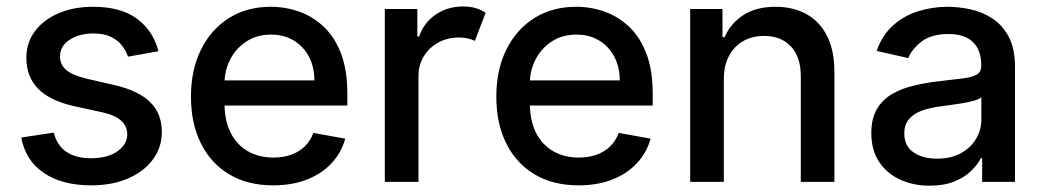

<svg xmlns="http://www.w3.org/2000/svg" viewBox="-20 -574 3294 606"><path d="M480.1 -412.3 383.9 -395.2Q377.8 -413.7 364.9 -430.4Q351.9 -447.1 329.9 -457.7Q307.9 -468.4 274.9 -468.4Q229.8 -468.4 199.6 -448.3Q169.4 -428.3 169.4 -396.7Q169.4 -369.3 189.6 -352.6Q209.9 -335.9 255 -325.3L341.6 -305.4Q416.9 -288 453.8 -251.8Q490.8 -215.6 490.8 -157.7Q490.8 -108.7 462.5 -70.5Q434.3 -32.3 384.1 -10.7Q333.8 11 267.8 11Q176.1 11 118.3 -28.2Q60.4 -67.5 47.2 -139.9L149.9 -155.5Q159.4 -115.4 189.3 -95Q219.1 -74.6 267 -74.6Q319.2 -74.6 350.5 -96.4Q381.7 -118.3 381.7 -149.9Q381.7 -175.4 362.7 -192.8Q343.8 -210.2 304.7 -219.1L212.4 -239.3Q136 -256.7 99.6 -294.7Q63.2 -332.7 63.2 -391Q63.2 -439.3 90.2 -475.5Q117.2 -511.7 164.8 -532.1Q212.4 -552.6 273.8 -552.6Q362.2 -552.6 413 -514.4Q463.8 -476.2 480.1 -412.3Z M842.3 11Q761.7 11 703.7 -23.6Q645.6 -58.2 614.2 -121.3Q582.7 -184.3 582.7 -269.2Q582.7 -353 614.2 -416.9Q645.6 -480.8 702.2 -516.7Q758.9 -552.6 834.9 -552.6Q881 -552.6 924.4 -537.3Q967.7 -522 1002.1 -489.3Q1036.6 -456.7 1056.5 -404.7Q1076.3 -352.6 1076.3 -278.4V-240.8H642.8V-320.3H972.3Q972.3 -362.2 955.3 -394.7Q938.2 -427.2 907.5 -446Q876.8 -464.8 835.6 -464.8Q790.8 -464.8 757.6 -443Q724.4 -421.2 706.5 -386.2Q688.6 -351.2 688.6 -310.4V-248.2Q688.6 -193.5 707.9 -155.2Q727.3 -116.8 762.1 -96.8Q796.9 -76.7 843.4 -76.7Q873.6 -76.7 898.4 -85.4Q923.3 -94.1 941.4 -111.5Q959.5 -128.9 969.1 -154.5L1069.6 -136.4Q1057.5 -92 1026.5 -58.8Q995.4 -25.6 948.7 -7.3Q902 11 842.3 11Z M1194.6 0V-545.5H1297.2V-458.8H1302.9Q1317.8 -502.8 1355.5 -528.2Q1393.1 -553.6 1441.4 -553.6Q1463.8 -553.6 1481.5 -548.3Q1499.3 -543 1512.8 -533.7L1478.7 -445Q1469.1 -449.6 1457 -452.6Q1445 -455.6 1429.3 -455.6Q1392.4 -455.6 1363.5 -439.8Q1334.5 -424 1317.6 -396.3Q1300.8 -368.6 1300.8 -333.1V0Z M1806.1 11Q1725.5 11 1667.4 -23.6Q1609.4 -58.2 1577.9 -121.3Q1546.5 -184.3 1546.5 -269.2Q1546.5 -353 1577.9 -416.9Q1609.4 -480.8 1666 -516.7Q1722.7 -552.6 1798.7 -552.6Q1844.8 -552.6 1888.1 -537.3Q1931.5 -522 1965.9 -489.3Q2000.4 -456.7 2020.2 -404.7Q2040.1 -352.6 2040.1 -278.4V-240.8H1606.5V-320.3H1936.1Q1936.1 -362.2 1919 -394.7Q1902 -427.2 1871.3 -446Q1840.6 -464.8 1799.4 -464.8Q1754.6 -464.8 1721.4 -443Q1688.2 -421.2 1670.3 -386.2Q1652.3 -351.2 1652.3 -310.4V-248.2Q1652.3 -193.5 1671.7 -155.2Q1691.1 -116.8 1725.9 -96.8Q1760.7 -76.7 1807.2 -76.7Q1837.4 -76.7 1862.2 -85.4Q1887.1 -94.1 1905.2 -111.5Q1923.3 -128.9 1932.9 -154.5L2033.4 -136.4Q2021.3 -92 1990.2 -58.8Q1959.2 -25.6 1912.5 -7.3Q1865.8 11 1806.1 11Z M2264.6 -323.9V0H2158.4V-545.5H2260.3V-456.7H2267Q2285.9 -500 2326.2 -526.3Q2366.5 -552.6 2427.9 -552.6Q2483.7 -552.6 2525.6 -529.3Q2567.5 -506 2590.6 -460.2Q2613.6 -414.4 2613.6 -346.9V0H2507.5V-334.2Q2507.5 -393.5 2476.6 -427Q2445.7 -460.6 2391.7 -460.6Q2354.8 -460.6 2326.2 -444.6Q2297.6 -428.6 2281.1 -397.9Q2264.6 -367.2 2264.6 -323.9Z M2914.4 12.1Q2862.6 12.1 2820.7 -7.3Q2778.8 -26.6 2754.4 -63.6Q2730.1 -100.5 2730.1 -154.1Q2730.1 -200.3 2747.9 -230.1Q2765.6 -259.9 2795.8 -277.3Q2826 -294.7 2863.3 -303.6Q2900.6 -312.5 2939.3 -317.1Q2988.3 -322.8 3018.8 -326.5Q3049.4 -330.3 3063.2 -338.8Q3077.1 -347.3 3077.1 -366.5V-369Q3077.1 -415.5 3051 -441.1Q3024.9 -466.6 2973.4 -466.6Q2919.7 -466.6 2889 -443Q2858.3 -419.4 2846.6 -390.6L2746.8 -413.4Q2764.6 -463.1 2798.8 -493.8Q2833.1 -524.5 2877.8 -538.5Q2922.6 -552.6 2971.9 -552.6Q3004.6 -552.6 3041.4 -544.9Q3078.1 -537.3 3110.3 -517Q3142.4 -496.8 3163 -459.3Q3183.6 -421.9 3183.6 -362.2V0H3079.9V-74.6H3075.6Q3065.3 -54 3044.7 -34.1Q3024.1 -14.2 2991.8 -1.1Q2959.5 12.1 2914.4 12.1ZM2937.5 -73.2Q2981.5 -73.2 3013 -90.6Q3044.4 -108 3060.9 -136.2Q3077.4 -164.4 3077.4 -196.7V-267Q3071.7 -261.4 3055.6 -256.6Q3039.4 -251.8 3018.8 -248.4Q2998.2 -245 2978.7 -242.4Q2959.2 -239.7 2946 -237.9Q2915.1 -234 2889.7 -224.8Q2864.3 -215.6 2849.3 -198.3Q2834.2 -181.1 2834.2 -152.7Q2834.2 -113.3 2863.3 -93.2Q2892.4 -73.2 2937.5 -73.2Z"/></svg>

Font: InterMG Medium
Style: Regular
Weight: 500
Designer: Rasmus Andersson
Foundry: rsms
Version: Version 3.019;December 26, 2023;FontCreator 15.0.0.2955 64-b